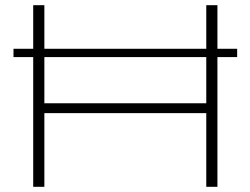

<svg xmlns="http://www.w3.org/2000/svg" viewBox="-20 -720 965 740"><path d="M32 -500V-532H108V-700H151V-532H775V-700H818V-532H894V-500H818V0H775V-284H151V0H108V-500ZM151 -322H775V-500H151Z"/></svg>

Font: Georama Extended ExtraLight
Style: Regular
Weight: 200
Width: 7
Designer: Jean-Baptiste Levee
Foundry: Production Type
Version: Version 1.000